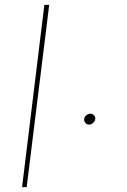

<svg xmlns="http://www.w3.org/2000/svg" viewBox="-20 -772 524 792"><path d="M163 -752H183L90 0H71ZM327 -278Q327 -288 335 -295.5Q343 -303 353 -303Q361 -303 367 -297Q373 -291 373 -283Q373 -276 369 -270.5Q365 -265 359.5 -261.5Q354 -258 347 -258Q339 -258 333 -264Q327 -270 327 -278Z"/></svg>

Font: Josefin Sans Thin Thin
Style: Italic
Weight: 250
Italic angle: -7°
Version: Version 2.000